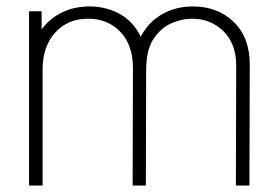

<svg xmlns="http://www.w3.org/2000/svg" viewBox="-20 -575 854 595"><path d="M711 0 712 -372Q712 -439.5 672.5 -478.2Q633 -517 575 -517Q543 -517 510.2 -502.5Q477.5 -488 455.2 -453.5Q433 -419 433 -359H396Q393.5 -418.5 416.8 -462.5Q440 -506.5 482 -530.8Q524 -555 578 -555Q654.5 -555 704.2 -507Q754 -459 754 -375L753 0ZM70 0V-540H109V-430H112V0ZM391 0 392 -365Q392 -435 353.2 -476Q314.5 -517 253 -517Q190 -517 151 -474Q112 -431 112 -359L75 -375Q75 -427 98.5 -467.8Q122 -508.5 163.2 -531.8Q204.5 -555 258 -555Q303.5 -555 343.5 -535.8Q383.5 -516.5 408.2 -476Q433 -435.5 433 -372L432 0Z"/></svg>

Font: Manrope ExtraLight
Style: Regular
Weight: 200
Designer: Mikhail Sharanda
Foundry: Mikhail Sharanda
Version: Version 4.505